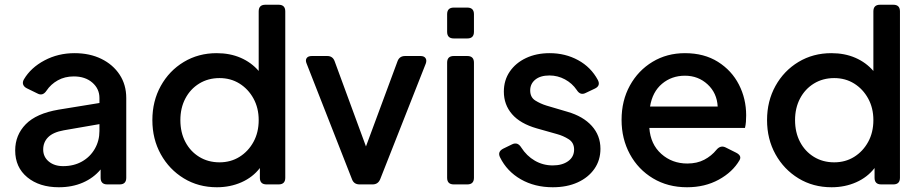

<svg xmlns="http://www.w3.org/2000/svg" viewBox="-20 -777 3878 809"><path d="M228 12Q146 12 95 -30Q44 -72 44 -143Q44 -208 88.5 -253.5Q133 -299 227 -315L399 -343V-364Q399 -403 369 -429Q339 -455 291 -455Q253 -455 223.5 -438.5Q194 -422 176 -395Q160 -371 138 -383L93 -405Q81 -411 77.5 -421Q74 -431 81 -443Q110 -492 167.5 -522.5Q225 -553 294 -553Q358 -553 407 -529Q456 -505 484 -462.5Q512 -420 512 -364V-28Q512 0 484 0H432Q404 0 404 -28V-63Q374 -27 329 -7.5Q284 12 228 12ZM162 -147Q162 -116 185.5 -96.5Q209 -77 246 -77Q291 -77 325.5 -96.5Q360 -116 379.5 -150Q399 -184 399 -225V-254L249 -228Q204 -220 183 -199Q162 -178 162 -147Z M894 12Q816 12 754.5 -25.5Q693 -63 657.5 -127Q622 -191 622 -271Q622 -351 657.5 -415Q693 -479 754.5 -516Q816 -553 893 -553Q949 -553 994 -533.5Q1039 -514 1070 -478V-729Q1070 -757 1098 -757H1154Q1182 -757 1182 -729V-28Q1182 0 1154 0H1103Q1075 0 1075 -28V-69Q1045 -30 997.5 -9Q950 12 894 12ZM905 -93Q952 -93 989 -116Q1026 -139 1048 -179Q1070 -219 1070 -271Q1070 -322 1048 -362Q1026 -402 989 -425Q952 -448 905 -448Q857 -448 819.5 -425Q782 -402 761 -362Q740 -322 740 -271Q740 -219 761 -179Q782 -139 819.5 -116Q857 -93 905 -93Z M1495 0Q1471 0 1463 -22L1272 -509Q1266 -523 1272 -532Q1278 -541 1294 -541H1359Q1382 -541 1390 -519L1522 -160L1655 -519Q1663 -541 1687 -541H1752Q1767 -541 1773 -532Q1779 -523 1774 -509L1582 -22Q1573 0 1550 0Z M1892 -615Q1864 -615 1864 -643V-717Q1864 -745 1892 -745H1949Q1977 -745 1977 -717V-643Q1977 -615 1949 -615ZM1892 0Q1864 0 1864 -28V-513Q1864 -541 1892 -541H1949Q1977 -541 1977 -513V-28Q1977 0 1949 0Z M2309 12Q2233 12 2174.5 -21.5Q2116 -55 2087 -114Q2075 -138 2101 -151L2138 -169Q2161 -180 2176 -156Q2199 -120 2233.5 -100Q2268 -80 2309 -80Q2349 -80 2374 -98Q2399 -116 2399 -147Q2399 -176 2376 -190.5Q2353 -205 2327 -212L2242 -236Q2172 -256 2137.5 -296Q2103 -336 2103 -391Q2103 -439 2128 -475.5Q2153 -512 2196.5 -532.5Q2240 -553 2296 -553Q2362 -553 2416 -523.5Q2470 -494 2499 -440Q2512 -415 2485 -403L2447 -385Q2425 -374 2410 -398Q2391 -426 2360.5 -442.5Q2330 -459 2295 -459Q2257 -459 2235.5 -441.5Q2214 -424 2214 -396Q2214 -367 2235.5 -353.5Q2257 -340 2283 -332L2371 -306Q2437 -287 2473.5 -246.5Q2510 -206 2510 -150Q2510 -102 2484.5 -65.5Q2459 -29 2414 -8.5Q2369 12 2309 12Z M2875 12Q2794 12 2731.5 -25.5Q2669 -63 2634 -127.5Q2599 -192 2599 -272Q2599 -353 2634 -416.5Q2669 -480 2729.5 -516.5Q2790 -553 2866 -553Q2947 -553 3005 -516.5Q3063 -480 3093.5 -420.5Q3124 -361 3124 -291Q3124 -278 3123 -264Q3122 -250 3119 -238H2716Q2721 -169 2766.5 -128.5Q2812 -88 2876 -88Q2917 -88 2947.5 -104Q2978 -120 2999 -146Q3016 -166 3037 -156L3081 -134Q3107 -121 3096 -102Q3067 -52 3008.5 -20Q2950 12 2875 12ZM2866 -458Q2810 -458 2769.5 -424Q2729 -390 2719 -328H3004Q3001 -385 2961.5 -421.5Q2922 -458 2866 -458Z M3484 12Q3406 12 3344.5 -25.5Q3283 -63 3247.5 -127Q3212 -191 3212 -271Q3212 -351 3247.5 -415Q3283 -479 3344.5 -516Q3406 -553 3483 -553Q3539 -553 3584 -533.5Q3629 -514 3660 -478V-729Q3660 -757 3688 -757H3744Q3772 -757 3772 -729V-28Q3772 0 3744 0H3693Q3665 0 3665 -28V-69Q3635 -30 3587.5 -9Q3540 12 3484 12ZM3495 -93Q3542 -93 3579 -116Q3616 -139 3638 -179Q3660 -219 3660 -271Q3660 -322 3638 -362Q3616 -402 3579 -425Q3542 -448 3495 -448Q3447 -448 3409.5 -425Q3372 -402 3351 -362Q3330 -322 3330 -271Q3330 -219 3351 -179Q3372 -139 3409.5 -116Q3447 -93 3495 -93Z"/></svg>

Font: Pitagon Sans Text SemiBold
Style: Regular
Weight: 600
Designer: Travis Tran
Foundry: Pitagon
Version: Version 1.001; ttfautohint (v1.8.4.7-5d5b);gftools[0.9.26]